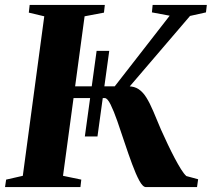

<svg xmlns="http://www.w3.org/2000/svg" viewBox="-30 -763 863 783"><path d="M316 -206.5 364 -555.5H415.5L367.5 -206.5ZM565 0Q552.5 0 538.2 -26.2Q524 -52.5 508.8 -93.8Q493.5 -135 478.2 -181.2Q463 -227.5 448.5 -269Q434 -310.5 421 -336.8Q408 -363 397.5 -363H246.5L252.5 -411H438L662 -699L589.5 -712.5L592.5 -743H813.5L810 -712.5L745 -698L457 -361.5L493 -411Q518 -411 535.5 -399.2Q553 -387.5 567 -365Q581 -342.5 595 -309.5Q609 -276.5 626.5 -234.5Q640 -204.5 654.2 -174.5Q668.5 -144.5 682.2 -118.5Q696 -92.5 708 -73.2Q720 -54 730 -45L778 -32L773.5 0ZM-9.5 0 -5 -30.5 63 -46 150.5 -696.5 87.5 -711.5 91 -743H397.5L394 -711.5L315 -696.5L227 -46L301.5 -30.5L298 0Z"/></svg>

Font: Merriweather 96pt ExtraBold
Style: Italic
Weight: 800
Italic angle: -7.8°
Version: Version 2.101